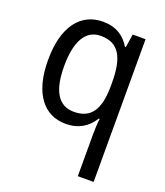

<svg xmlns="http://www.w3.org/2000/svg" viewBox="-143 -644 845 981"><g transform="rotate(20 279.5 -153.0)"><path d="M396 14V240H482V-536H412L401 -464H396C366 -514 320 -546 248 -546C129 -546 50 -451 50 -267C50 -84 127 10 245 10C318 10 365 -23 396 -73H401C397 -44 396 -10 396 14ZM264 -62C178 -62 138 -133 138 -265C138 -396 178 -474 262 -474C361 -474 397 -406 397 -267V-247C396 -123 357 -62 264 -62Z"/></g></svg>

Font: Noto Sans Armenian SemiCondensed
Style: Regular
Weight: 400
Width: 4
Designer: Monotype Design Team
Foundry: Monotype Imaging Inc.
Version: Version 2.008